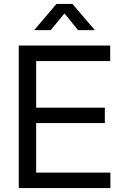

<svg xmlns="http://www.w3.org/2000/svg" viewBox="-20 -960 624 980"><path d="M75.7 0V-727.5H542.5V-648.4H164.6V-410.6H515.1V-332H164.6V-79.1H543.5V0ZM238.8 -806.2H155.3V-807.1L268.1 -939.9H349.6L463.4 -807.1V-806.2H378.4L309.1 -891.6Z"/></svg>

Font: Inter 28pt
Style: Regular
Weight: 400
Designer: Rasmus Andersson
Foundry: rsms
Version: Version 4.001;git-66647c0bb